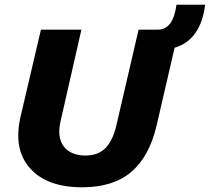

<svg xmlns="http://www.w3.org/2000/svg" viewBox="-20 -786 892 816"><path d="M852 -766Q833 -616 722 -583L645 -250Q614 -120 537.5 -55Q461 10 329 10Q179 10 107 -71.5Q35 -153 68 -293L154 -660H326L237 -269Q222 -201 251.5 -163Q281 -125 344 -125Q397 -125 428.5 -157Q460 -189 475 -255L569 -660H651Q716 -660 730 -766Z"/></svg>

Font: Elaine Sans
Style: Bold Italic
Weight: 700
Italic angle: -13°
Designer: Wei Huang
Foundry: Wei Huang
Version: Version 2.001;December 24, 2019;FontCreator 12.0.0.2547 64-b